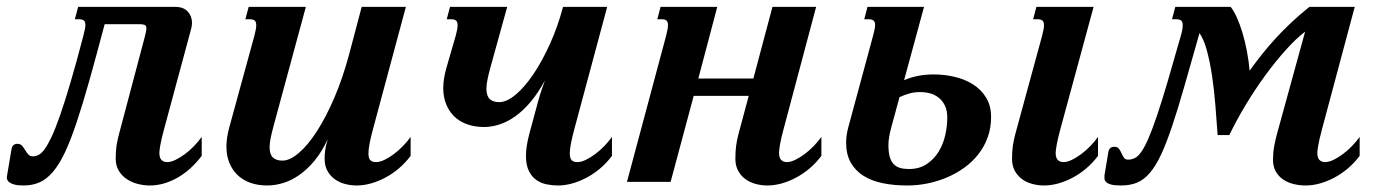

<svg xmlns="http://www.w3.org/2000/svg" viewBox="-68 -539 4121 569"><path d="M418.5 -157.2Q410.2 -126.5 407.2 -109.6Q404.3 -92.8 404.3 -85.9Q404.3 -71.3 410.6 -64.9Q417 -58.6 427.2 -58.6Q438.5 -58.6 452.1 -65.2Q465.8 -71.8 480 -82.3Q494.1 -92.8 507.1 -106.2Q520 -119.6 529.8 -133.3V-77.1Q497.1 -34.2 456.8 -11.7Q416.5 10.7 376 10.7Q358.4 10.7 340.3 6.1Q322.3 1.5 307.6 -8.3Q293 -18.1 283.9 -33.2Q274.9 -48.3 274.9 -68.8Q274.9 -89.8 277.3 -106.9Q279.8 -124 285.2 -143.6L360.8 -428.7Q365.7 -446.3 365.7 -455.1Q365.7 -463.4 360.4 -465.3Q355 -467.3 345.7 -467.3H242.2Q217.3 -373.5 197.3 -302Q177.2 -230.5 159.4 -177.2Q141.6 -124 124.8 -88.1Q107.9 -52.2 89.4 -30.3Q70.8 -8.3 49.6 1.2Q28.3 10.7 2 10.7Q-14.6 10.7 -24.7 8.1Q-34.7 5.4 -39.8 1.7Q-44.9 -2 -46.4 -6.1Q-47.9 -10.3 -47.9 -13.7Q-47.9 -14.6 -47.6 -15.1Q-47.4 -15.6 -47.4 -16.6L-34.2 -95.2Q-32.7 -105 -28.1 -108.9Q-23.4 -112.8 -16.6 -112.8Q-7.3 -112.8 -2.4 -106.9Q2.4 -101.1 6.6 -94.2Q10.7 -87.4 15.6 -81.5Q20.5 -75.7 29.8 -75.7Q37.6 -75.7 46.1 -79.8Q54.7 -84 64.2 -96.9Q73.7 -109.9 85 -133.8Q96.2 -157.7 110.1 -197.5Q124 -237.3 141.1 -295.2Q158.2 -353 179.2 -433.6Q181.6 -443.8 183.3 -451.7Q185.1 -459.5 185.1 -464.8Q185.1 -475.1 180.2 -478.5Q175.3 -481.9 167 -481.9H153.8L163.6 -518.6H451.2Q475.6 -518.6 488.3 -504.9Q501 -491.2 501 -471.2Q501 -463.4 498.5 -453.6Z M686 -433.6Q691.4 -454.1 691.4 -463.9Q691.4 -474.6 686.5 -478.3Q681.6 -481.9 672.9 -481.9H659.2L668.9 -518.6H838.4L742.7 -165.5Q737.3 -145.5 734.1 -129.9Q731 -114.3 731 -103Q731 -81.5 740.7 -72.3Q750.5 -63 769 -63Q791 -63 817.6 -85.7Q844.2 -108.4 871.1 -149.9Q897.9 -191.4 922.9 -249.5Q947.8 -307.6 966.8 -378.4L1003.9 -518.6H1134.8L1037.6 -157.2Q1023.9 -106.9 1023.9 -84.5Q1023.9 -69.8 1029.5 -64.2Q1035.2 -58.6 1046.4 -58.6Q1057.6 -58.6 1071.3 -65.2Q1085 -71.8 1099.1 -82.3Q1113.3 -92.8 1126.2 -106.2Q1139.2 -119.6 1148.9 -133.3V-77.1Q1132.8 -55.7 1113.3 -39.3Q1093.8 -22.9 1072.8 -12Q1051.8 -1 1030.3 4.9Q1008.8 10.7 988.8 10.7Q971.2 10.7 954.1 6.1Q937 1.5 923.6 -8.3Q910.2 -18.1 902.1 -33.2Q894 -48.3 894 -68.8Q894 -79.1 895.5 -92.5Q897 -106 903.3 -126.5Q885.7 -88.9 864.3 -63Q842.8 -37.1 819.1 -20.5Q795.4 -3.9 771 3.4Q746.6 10.7 724.1 10.7Q696.3 10.7 673.8 2.7Q651.4 -5.4 635.7 -20.5Q620.1 -35.6 611.6 -56.9Q603 -78.1 603 -104.5Q603 -130.9 611.8 -162.6Z M1282.7 -433.6Q1288.1 -453.6 1288.1 -463.9Q1288.1 -474.6 1283.2 -478.3Q1278.3 -481.9 1269.5 -481.9H1255.9L1265.6 -518.6H1435.1L1385.3 -338.9Q1379.9 -319.3 1376.7 -303.5Q1373.5 -287.6 1373.5 -276.4Q1373.5 -254.9 1383.3 -245.6Q1393.1 -236.3 1411.6 -236.3Q1433.6 -236.3 1460.2 -258.5Q1486.8 -280.8 1512.7 -319.1Q1538.6 -357.4 1561.8 -408.7Q1585 -460 1600.6 -518.6H1731.4L1634.3 -157.2Q1620.6 -106.9 1620.6 -84.5Q1620.6 -69.8 1626.2 -64.2Q1631.8 -58.6 1643.1 -58.6Q1654.3 -58.6 1668 -65.2Q1681.6 -71.8 1695.8 -82.3Q1710 -92.8 1722.9 -106.2Q1735.8 -119.6 1745.6 -133.3V-77.1Q1729.5 -55.7 1710 -39.3Q1690.4 -22.9 1669.4 -12Q1648.4 -1 1627 4.9Q1605.5 10.7 1585.4 10.7Q1568.8 10.7 1552 7.3Q1535.2 3.9 1521.5 -5.6Q1507.8 -15.1 1499.3 -32.5Q1490.7 -49.8 1490.7 -77.1Q1490.7 -90.8 1493.2 -107.2Q1495.6 -123.5 1501 -143.6L1526.9 -239.3Q1532.7 -260.7 1538.1 -275.6Q1543.5 -290.5 1546.9 -300.8Q1527.3 -264.2 1505.1 -237.8Q1482.9 -211.4 1459.7 -194.8Q1436.5 -178.2 1412.8 -170.4Q1389.2 -162.6 1366.7 -162.6Q1338.9 -162.6 1316.4 -170.7Q1293.9 -178.7 1278.3 -193.8Q1262.7 -209 1254.2 -230.2Q1245.6 -251.5 1245.6 -277.8Q1245.6 -304.2 1254.4 -335.9Z M2111.3 -68.8Q2111.3 -89.8 2113.5 -106.4Q2115.7 -123 2120.1 -140.1L2150.9 -254.9H1987.8L1919.4 0H1790L1906.2 -433.6Q1908.7 -443.8 1910.2 -451.4Q1911.6 -459 1911.6 -464.4Q1911.6 -474.6 1907 -478.3Q1902.3 -481.9 1893.6 -481.9H1879.9L1889.6 -518.6H2057.6L2001.5 -306.2H2164.6L2221.2 -518.6H2350.6L2254.4 -157.2Q2246.1 -126.5 2243.4 -109.6Q2240.7 -92.8 2240.7 -85.9Q2240.7 -71.3 2247.1 -64.9Q2253.4 -58.6 2263.7 -58.6Q2274.9 -58.6 2288.6 -65.2Q2302.2 -71.8 2316.4 -82.3Q2330.6 -92.8 2343.5 -106.2Q2356.4 -119.6 2366.2 -133.3V-77.1Q2350.1 -55.7 2330.6 -39.3Q2311 -22.9 2290 -12Q2269 -1 2247.6 4.9Q2226.1 10.7 2206.1 10.7Q2188.5 10.7 2171.4 6.1Q2154.3 1.5 2140.9 -8.3Q2127.4 -18.1 2119.4 -33.2Q2111.3 -48.3 2111.3 -68.8Z M2869.1 -192.4Q2869.1 -159.7 2859.1 -132.1Q2849.1 -104.5 2831.5 -82Q2814 -59.6 2790 -42.2Q2766.1 -24.9 2738.5 -13.2Q2710.9 -1.5 2680.9 4.6Q2650.9 10.7 2621.1 10.7Q2581.1 10.7 2547.9 3.9Q2514.6 -2.9 2490.5 -18.3Q2466.3 -33.7 2452.9 -57.9Q2439.5 -82 2439.5 -116.7Q2439.5 -137.7 2445.8 -161.1L2519.5 -433.6Q2522 -443.4 2523.7 -451.2Q2525.4 -459 2525.4 -464.4Q2525.4 -474.6 2520.5 -478.3Q2515.6 -481.9 2506.8 -481.9H2493.2L2502.9 -518.6H2670.4L2611.3 -301.3Q2630.4 -309.6 2652.1 -314Q2673.8 -318.4 2699.7 -318.4Q2730.5 -318.4 2761 -311.3Q2791.5 -304.2 2815.4 -289.1Q2839.4 -273.9 2854.2 -250Q2869.1 -226.1 2869.1 -192.4ZM3020.5 -433.6Q3025.9 -454.1 3025.9 -463.9Q3025.9 -474.6 3021 -478.3Q3016.1 -481.9 3007.3 -481.9H2993.7L3003.4 -518.6H3172.9L3074.7 -157.2Q3066.4 -126.5 3063.5 -109.6Q3060.5 -92.8 3060.5 -85.9Q3060.5 -71.3 3066.9 -64.9Q3073.2 -58.6 3083.5 -58.6Q3094.7 -58.6 3108.4 -65.2Q3122.1 -71.8 3136.2 -82.3Q3150.4 -92.8 3163.3 -106.2Q3176.3 -119.6 3186 -133.3V-77.1Q3169.9 -55.7 3150.4 -39.3Q3130.9 -22.9 3109.9 -12Q3088.9 -1 3067.4 4.9Q3045.9 10.7 3025.9 10.7Q3008.3 10.7 2991.2 6.1Q2974.1 1.5 2960.7 -8.3Q2947.3 -18.1 2939.2 -33.2Q2931.2 -48.3 2931.2 -68.8Q2931.2 -89.8 2933.6 -106.9Q2936 -124 2941.4 -143.6ZM2564.9 -109.4Q2564.9 -87.9 2568.8 -74.2Q2572.8 -60.5 2580.6 -52.5Q2588.4 -44.4 2599.6 -41.3Q2610.8 -38.1 2625.5 -38.1Q2656.2 -38.1 2678 -52.5Q2699.7 -66.9 2713.4 -89.1Q2727.1 -111.3 2733.2 -138.2Q2739.3 -165 2739.3 -190.4Q2739.3 -210.9 2732.7 -225.1Q2726.1 -239.3 2715.1 -248.5Q2704.1 -257.8 2689.5 -262Q2674.8 -266.1 2658.7 -266.1Q2642.1 -266.1 2627.7 -262.2Q2613.3 -258.3 2597.7 -251L2573.2 -161.1Q2569.3 -147 2567.1 -133.5Q2564.9 -120.1 2564.9 -109.4Z M3704.6 -65.4Q3704.6 -86.4 3708 -105.2Q3711.4 -124 3716.8 -143.6L3799.8 -445.3Q3773.4 -425.3 3742.7 -391.1Q3711.9 -356.9 3681.4 -315.2Q3650.9 -273.4 3623.3 -227.5Q3595.7 -181.6 3575.2 -138.7H3540.5Q3537.6 -181.2 3533.9 -226.3Q3530.3 -271.5 3524.2 -312.7Q3518.1 -354 3509 -387.9Q3500 -421.9 3486.8 -440.9Q3461.4 -351.6 3441.9 -283.2Q3422.4 -214.8 3405.5 -164.8Q3388.7 -114.7 3373 -81.1Q3357.4 -47.4 3339.8 -26.9Q3322.3 -6.3 3301.8 2.2Q3281.2 10.7 3254.4 10.7Q3234.4 10.7 3224.4 7.8Q3214.4 4.9 3210 0.5Q3205.6 -3.9 3205.3 -8.5Q3205.1 -13.2 3205.1 -16.6V-19L3216.3 -86.4Q3217.8 -96.2 3222.4 -100.1Q3227.1 -104 3233.9 -104Q3243.7 -104 3248 -98.1Q3252.4 -92.3 3255.6 -85Q3258.8 -77.6 3262.7 -71.8Q3266.6 -65.9 3275.4 -65.9Q3286.1 -65.9 3295.9 -71Q3305.7 -76.2 3315.4 -90.6Q3325.2 -105 3336.2 -130.6Q3347.2 -156.2 3361.1 -197.3Q3375 -238.3 3392.1 -296.4Q3409.2 -354.5 3431.6 -433.6Q3434.6 -443.4 3435.8 -450.9Q3437 -458.5 3437 -463.9Q3437 -474.6 3432.1 -478.3Q3427.2 -481.9 3418.5 -481.9H3405.3L3415 -518.6H3579.1Q3588.4 -507.3 3597.4 -487.3Q3606.4 -467.3 3614 -442.1Q3621.6 -417 3627.2 -387.9Q3632.8 -358.9 3635.3 -329.6Q3654.3 -356 3673.6 -380.1Q3692.9 -404.3 3714.1 -427.2Q3735.4 -450.2 3759.5 -472.9Q3783.7 -495.6 3812.5 -518.6H3946.8L3850.1 -157.2Q3841.8 -126 3838.9 -109.4Q3835.9 -92.8 3835.9 -85.9Q3835.9 -71.3 3842.3 -64.9Q3848.6 -58.6 3858.9 -58.6Q3870.1 -58.6 3883.8 -65.2Q3897.5 -71.8 3911.6 -82.3Q3925.8 -92.8 3938.7 -106.2Q3951.7 -119.6 3961.4 -133.3V-77.1Q3945.3 -55.7 3925.8 -39.3Q3906.2 -22.9 3885.3 -12Q3864.3 -1 3842.8 4.9Q3821.3 10.7 3801.3 10.7Q3783.7 10.7 3766.4 6.6Q3749 2.4 3735.4 -6.6Q3721.7 -15.6 3713.1 -30.3Q3704.6 -44.9 3704.6 -65.4Z"/></svg>

Font: Arian AMU Serif
Style: Bold Italic
Weight: 700
Italic angle: -15°
Designer: Ruben Hakobyan (Tarumian)
Foundry: Ruben Hakobyan (Tarumian)
Version: Version 1.002